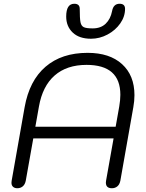

<svg xmlns="http://www.w3.org/2000/svg" viewBox="-20 -991 777 1021"><path d="M41 -19Q41 -26 42 -30L111 -421Q136 -562 222 -636Q308 -710 446 -710Q563 -710 629 -650Q695 -590 695 -485Q695 -454 689 -421L620 -30Q616 -10 604 0Q592 10 575 10Q543 10 543 -20Q543 -27 544 -30L584 -255H157L117 -30Q113 -10 101 0Q89 10 72 10Q58 10 49.5 2.5Q41 -5 41 -19ZM595 -317 614 -424Q620 -459 620 -487Q620 -646 440 -646Q335 -646 270.5 -589.5Q206 -533 187 -424L168 -317ZM332 -903Q332 -971 375 -971Q404 -971 404 -944Q404 -893 408 -873Q412 -853 425.5 -846.5Q439 -840 473 -840Q516 -840 542 -865Q568 -890 576 -932Q583 -971 616 -971Q645 -971 645 -944Q645 -903 619.5 -866.5Q594 -830 552 -807.5Q510 -785 464 -785Q401 -785 366.5 -818Q332 -851 332 -903Z"/></svg>

Font: Kodchasan
Style: Italic
Weight: 400
Italic angle: -10°
Version: Version 1.000; ttfautohint (v1.6)